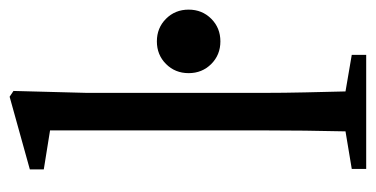

<svg xmlns="http://www.w3.org/2000/svg" viewBox="-211 -570 781 399"><g transform="rotate(-90 179.5 -370.5)"><path d="M28 0V-30L106 -43Q107 -84 107.5 -127.5Q108 -171 108 -211V-657L27 -670V-699L178 -741L190 -733L186 -581V-211Q186 -171 187 -127.5Q188 -84 189 -43L265 -30V0ZM293 -303Q265 -303 246 -322Q227 -341 227 -369Q227 -397 246 -416Q265 -435 293 -435Q321 -435 340 -416Q359 -397 359 -369Q359 -341 340 -322Q321 -303 293 -303Z"/></g></svg>

Font: Source Serif 4 Subhead
Style: Regular
Weight: 400
Designer: Frank Grießhammer
Foundry: Adobe Systems Incorporated
Version: Version 4.004;hotconv 1.0.117;makeotfexe 2.5.65602